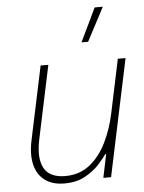

<svg xmlns="http://www.w3.org/2000/svg" viewBox="-55 -814 649 867"><g transform="rotate(-5 270.0 -380.0)"><path d="M202 10Q149 10 114.5 -15Q80 -40 68.5 -87Q57 -134 71 -199L141 -530H176L106 -199Q88 -114 113 -68.5Q138 -23 209 -23Q273 -23 319 -59Q365 -95 395 -155.5Q425 -216 440 -288L491 -530H526L414 0H379L401 -106H397Q385 -88 360 -60.5Q335 -33 296 -11.5Q257 10 202 10ZM444 -770 364 -618H334L407 -770Z"/></g></svg>

Font: Be Vietnam Pro Variable Thin
Style: Italic
Weight: 100
Italic angle: -12°
Designer: Lam Bao, Tony Le, Vietanh Nguyen
Foundry: Yellow Type Foundry
Version: Version 1.002